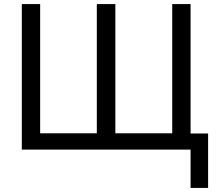

<svg xmlns="http://www.w3.org/2000/svg" viewBox="-20 -734 1061 942"><path d="M1001 -79V188H915V0H87V-714H177V-80H455V-714H546V-80H825V-714H915V-79Z"/></svg>

Font: Advent Sans Logo
Style: Regular
Weight: 400
Designer: Types & Symbols
Foundry: Types & Symbols
Version: Version 1.002